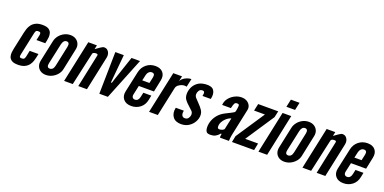

<svg xmlns="http://www.w3.org/2000/svg" viewBox="-11 -1540 4713 2354"><g transform="rotate(20 2345.0 -363.5)"><path d="M205 8Q260.5 8 295 -9.8Q329.5 -27.5 348.5 -54.2Q367.5 -81 376 -108.2Q384.5 -135.5 388.5 -154.5L398.5 -202H284L268.5 -126Q265 -109.5 257.5 -95.5Q250 -81.5 222.5 -81.5Q197 -81.5 195.2 -94.5Q193.5 -107.5 197.5 -126L259.5 -418Q264 -439 270.8 -451.5Q277.5 -464 302 -464Q329 -464 331.8 -450.2Q334.5 -436.5 330.5 -418L317 -355H431.5L439.5 -392.5Q443.5 -410 446.2 -437Q449 -464 441.2 -491.2Q433.5 -518.5 406.8 -536.8Q380 -555 324 -555Q269.5 -555 235.5 -537.2Q201.5 -519.5 182.2 -492.5Q163 -465.5 154 -437Q145 -408.5 140.5 -387.5L91.5 -159.5Q87 -139 83.8 -110.8Q80.5 -82.5 88.2 -55.2Q96 -28 122.8 -10Q149.5 8 205 8Z M570 8Q612.5 8 650.5 -11Q688.5 -30 715.2 -62Q742 -94 750 -133L809 -414Q817 -452.5 804 -484.5Q791 -516.5 761.2 -535.8Q731.5 -555 689.5 -555Q647 -555 609.5 -535.8Q572 -516.5 545.8 -483.8Q519.5 -451 511 -411L452.5 -136Q444 -95 456.5 -62.5Q469 -30 498.5 -11Q528 8 570 8ZM589 -81Q545 -81 558.5 -141.5L615.5 -405.5Q629 -467 671 -467Q692.5 -467 700.5 -451Q708.5 -435 702 -405.5L646 -141.5Q633 -81 589 -81Z M806.5 0H919.5L1015 -430Q1017.5 -441.5 1031.5 -446.5Q1045.5 -451.5 1058 -451.5Q1086.5 -451.5 1083 -433.5L991.5 0H1104.5L1199.5 -448Q1205 -472.5 1198.8 -497Q1192.5 -521.5 1175 -538.2Q1157.5 -555 1128.5 -555Q1121 -555 1113 -552.2Q1105 -549.5 1085.5 -536.5Q1066 -523.5 1024 -493.5L1035.5 -547H923Z M1266 0H1377.5L1598 -547H1487L1381 -231L1364.5 -178.5H1352.5L1357 -231L1386.5 -547H1276Z M1683.5 8Q1749 8 1798.2 -30Q1847.5 -68 1861 -136L1873 -196H1769L1756 -136Q1744 -81 1700 -81Q1677 -81 1667 -97Q1657 -113 1662.5 -136L1688.5 -255H1886L1918.5 -412Q1931.5 -475.5 1898.5 -515.2Q1865.5 -555 1798.5 -555Q1731.5 -555 1682 -515Q1632.5 -475 1618 -409L1559.5 -139Q1545.5 -75.5 1579.5 -33.8Q1613.5 8 1683.5 8ZM1704.5 -334 1722 -411Q1727.5 -436 1744 -451.5Q1760.5 -467 1782.5 -467Q1827 -467 1815 -411L1798 -334Z M1915 0H2029L2110 -380Q2115 -403.5 2136.2 -421.2Q2157.5 -439 2186.5 -446.8Q2215.5 -454.5 2242.5 -447L2266 -555Q2237 -555 2207 -542.8Q2177 -530.5 2155.2 -511Q2133.5 -491.5 2129 -469.5L2146 -547H2032Z M2332.5 8Q2390.5 8 2433 -19.5Q2475.5 -47 2499 -89Q2522.5 -131 2522.5 -174Q2522.5 -209 2504.5 -238.2Q2486.5 -267.5 2444.5 -310Q2417 -338 2400 -357Q2383 -376 2383 -401.5Q2383 -423.5 2397 -447.2Q2411 -471 2441.5 -471Q2460.5 -471 2466.5 -457.2Q2472.5 -443.5 2464 -407H2572Q2589 -478 2561.2 -519.8Q2533.5 -561.5 2453 -555Q2388 -550 2348.5 -519.8Q2309 -489.5 2291.2 -448Q2273.5 -406.5 2273.5 -366.5Q2273.5 -321.5 2294.8 -292.2Q2316 -263 2357.5 -227Q2383 -205.5 2398.8 -188.5Q2414.5 -171.5 2414.5 -146.5Q2414.5 -122.5 2399.2 -99.2Q2384 -76 2353 -76Q2325.5 -76 2314 -97.8Q2302.5 -119.5 2311 -159H2205.5Q2190 -86 2223.8 -39Q2257.5 8 2332.5 8Z M2718.5 8Q2754 8 2780.8 -5.8Q2807.5 -19.5 2833.5 -50H2843.5Q2835 -7 2841 0H2956.5Q2958.5 -27.5 2960.2 -43Q2962 -58.5 2964 -69.8Q2966 -81 2969 -95L3040.5 -431Q3048 -465 3034.2 -493Q3020.5 -521 2991.5 -538Q2962.5 -555 2923 -555Q2878 -555 2836 -534Q2794 -513 2765.2 -478.5Q2736.5 -444 2730.5 -403.5L2728 -386H2842Q2853.5 -438 2863.5 -452.2Q2873.5 -466.5 2893.5 -466.5Q2919.5 -466.5 2921.5 -451.8Q2923.5 -437 2918.5 -407.5L2913.5 -377.5Q2912 -369.5 2909.2 -363.8Q2906.5 -358 2896.2 -351.2Q2886 -344.5 2863.2 -333Q2840.5 -321.5 2799.5 -301Q2742 -272.5 2707 -229.5Q2672 -186.5 2658.2 -138.2Q2644.5 -90 2650 -46Q2653 -23 2665.2 -7.5Q2677.5 8 2718.5 8ZM2800 -93Q2784.5 -93 2779 -98.8Q2773.5 -104.5 2772.5 -114Q2769 -145 2784.2 -176.5Q2799.5 -208 2827.8 -233.2Q2856 -258.5 2891 -269.5L2860 -124Q2857.5 -112 2839.2 -102.5Q2821 -93 2800 -93Z M2996.5 0H3285.5L3304 -92H3135.5L3383 -465L3401 -547H3139.5L3119.5 -455H3261L3013 -82Z M3476 -634H3589L3611 -735H3498ZM3342 0H3455.5L3571 -547H3458Z M3680 8Q3722.5 8 3760.5 -11Q3798.5 -30 3825.2 -62Q3852 -94 3860 -133L3919 -414Q3927 -452.5 3914 -484.5Q3901 -516.5 3871.2 -535.8Q3841.5 -555 3799.5 -555Q3757 -555 3719.5 -535.8Q3682 -516.5 3655.8 -483.8Q3629.5 -451 3621 -411L3562.5 -136Q3554 -95 3566.5 -62.5Q3579 -30 3608.5 -11Q3638 8 3680 8ZM3699 -81Q3655 -81 3668.5 -141.5L3725.5 -405.5Q3739 -467 3781 -467Q3802.5 -467 3810.5 -451Q3818.5 -435 3812 -405.5L3756 -141.5Q3743 -81 3699 -81Z M3916.5 0H4029.5L4125 -430Q4127.5 -441.5 4141.5 -446.5Q4155.5 -451.5 4168 -451.5Q4196.5 -451.5 4193 -433.5L4101.5 0H4214.5L4309.5 -448Q4315 -472.5 4308.8 -497Q4302.5 -521.5 4285 -538.2Q4267.5 -555 4238.5 -555Q4231 -555 4223 -552.2Q4215 -549.5 4195.5 -536.5Q4176 -523.5 4134 -493.5L4145.5 -547H4033Z M4451.5 8Q4517 8 4566.2 -30Q4615.5 -68 4629 -136L4641 -196H4537L4524 -136Q4512 -81 4468 -81Q4445 -81 4435 -97Q4425 -113 4430.5 -136L4456.5 -255H4654L4686.5 -412Q4699.5 -475.5 4666.5 -515.2Q4633.5 -555 4566.5 -555Q4499.5 -555 4450 -515Q4400.5 -475 4386 -409L4327.5 -139Q4313.5 -75.5 4347.5 -33.8Q4381.5 8 4451.5 8ZM4472.5 -334 4490 -411Q4495.5 -436 4512 -451.5Q4528.5 -467 4550.5 -467Q4595 -467 4583 -411L4566 -334Z"/></g></svg>

Font: League Gothic SemiExpanded Italic
Style: Regular
Weight: 400
Width: 6
Designer: The League of Moveable Type
Version: Version 1.600; ttfautohint (v1.8.3)